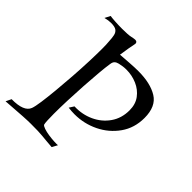

<svg xmlns="http://www.w3.org/2000/svg" viewBox="-195 -813 961 961"><g transform="rotate(45 285.0 -332.5)"><path d="M-16 6 -2 -23Q85 -22 101 -64Q107 -80 112.5 -119Q118 -158 123 -210.5Q128 -263 132 -320Q136 -377 138 -430Q140 -483 140 -522Q140 -538 139.5 -550.5Q139 -563 138 -572Q137 -596 133.5 -612Q130 -628 118.5 -636.5Q107 -645 80 -645Q62 -645 39 -639L54 -668Q66 -666 90.5 -664.5Q115 -663 140 -663Q159 -663 175.5 -664Q192 -665 200 -667Q209 -669 215.5 -670Q222 -671 225 -671Q240 -671 240 -657Q236 -637 232 -615Q228 -593 224 -564Q252 -566 287 -568.5Q322 -571 347 -571Q433 -571 484 -539.5Q535 -508 535 -427Q535 -356 497.5 -303Q460 -250 400.5 -221Q341 -192 274 -192Q253 -192 230 -195L246 -220Q302 -218 349.5 -240Q397 -262 426 -303.5Q455 -345 455 -401Q455 -444 433 -473.5Q411 -503 375.5 -518.5Q340 -534 300 -534Q276 -534 252 -528Q239 -525 231.5 -518Q224 -511 222 -495Q218 -470 214 -425Q210 -380 206.5 -325Q203 -270 201 -216.5Q199 -163 199 -121Q199 -94 200 -75Q201 -56 203 -48Q206 -42 222 -36.5Q238 -31 258.5 -28Q279 -25 297.5 -24Q316 -23 325 -24L309 5Q284 3 267 1.5Q250 0 235.5 -1.5Q221 -3 202 -3.5Q183 -4 153 -4Q132 -4 98.5 -2Q65 0 33 2.5Q1 5 -16 6Z"/></g></svg>

Font: Luxurious Roman
Style: Regular
Weight: 400
Designer: Robert E. Leuschke
Foundry: Robert E. Leuschke
Version: Version 1.010; ttfautohint (v1.8.3)